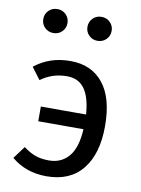

<svg xmlns="http://www.w3.org/2000/svg" viewBox="-87 -827 658 899"><g transform="rotate(10 242.0 -378.0)"><path d="M427 -266Q427 -135 368 -61.5Q309 12 197 12Q99 12 30 -46L74 -105Q103 -83 130.5 -73Q158 -63 196 -63Q254 -63 289.5 -104.5Q325 -146 330 -235H115V-305H330Q324 -387 295 -426.5Q266 -466 212 -466Q177 -466 147 -456.5Q117 -447 87 -426L45 -482Q82 -511 123.5 -525Q165 -539 216 -539Q315 -539 371 -470Q427 -401 427 -266ZM170 -711Q170 -687 153.5 -670.5Q137 -654 113 -654Q88 -654 71.5 -670.5Q55 -687 55 -711Q55 -735 71.5 -751.5Q88 -768 113 -768Q137 -768 153.5 -751.5Q170 -735 170 -711ZM380 -711Q380 -687 363.5 -670.5Q347 -654 322 -654Q298 -654 281.5 -670.5Q265 -687 265 -711Q265 -735 281.5 -751.5Q298 -768 322 -768Q347 -768 363.5 -751.5Q380 -735 380 -711Z"/></g></svg>

Font: FiraGOUPP
Style: Medium
Weight: 400
Designer: bBox Type
Foundry: bBox Type GmbH
Version: Version 1.001